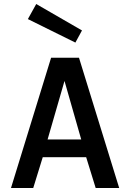

<svg xmlns="http://www.w3.org/2000/svg" viewBox="-20 -945 654 965"><path d="M392.1 -792 358.9 -731 120.1 -849.1 162.1 -924.8ZM147 0H35.2L236.8 -654.8H377L579.1 0H460.9L413.1 -154.8H194.8ZM219.2 -244.1H388.2L304.2 -538.1Z"/></svg>

Font: IntelOne Mono Medium
Style: Regular
Weight: 500
Designer: Fred Shallcrass
Foundry: Frere-Jones Type LLC
Version: Version 1.200;hotconv 1.1.0;makeotfexe 2.6.0;FJTRelease1.2